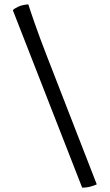

<svg xmlns="http://www.w3.org/2000/svg" viewBox="-20 -770 503 881"><path d="M357 91 39 -723Q44 -730 63 -739Q82 -748 110 -750Q118 -724 140 -661Q162 -598 195 -513L424 76Q416 80 397.5 85.5Q379 91 357 91Z"/></svg>

Font: Texturina Medium 12pt Medium
Style: Regular
Weight: 500
Version: Version 1.002